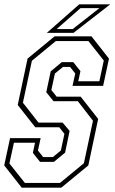

<svg xmlns="http://www.w3.org/2000/svg" viewBox="-22 -868 532 888"><path d="M78.5 0 -2.5 -103 24.5 -229H166L153.5 -172L177.5 -141.5H222.5L259.5 -172L276 -249L252 -279.5H141L60 -382.5L105.5 -597L230.5 -700H401L482 -597L455 -471H313.5L326 -528L302 -558.5H269.5L232 -528L215.5 -451.5L240 -421H351L432 -318L386.5 -103L261.5 0ZM93 -22H255.5L366 -113L408 -309.5L338 -400H225.5L192 -441.5L212.5 -538L263.5 -580.5H317L350 -539L340 -492H437.5L458 -588L387 -678H236L125.5 -587L84 -393L156 -301H267.5L300 -262.5L279 -162L227.5 -119.5H163L130 -161L140 -208H42.5L21.5 -112ZM194.5 -716 344.5 -848H488L318 -716ZM240 -733.5H314L438 -830.5H350.5Z"/></svg>

Font: Tourney Condensed ExtraLight
Style: Italic
Weight: 200
Width: 3
Italic angle: -12°
Designer: Tyler Finck
Foundry: Etcetera Type Co
Version: Version 1.010; ttfautohint (v1.8.3)